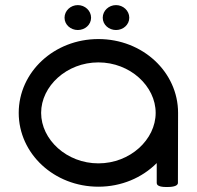

<svg xmlns="http://www.w3.org/2000/svg" viewBox="-20 -740 780 761"><path d="M685.8 -292.6C685.8 -454.3 545.6 -585.2 370 -585.2C194.4 -585.2 54.2 -454.3 54.2 -292.6C54.2 -130.9 194.4 0 370 0C461.3 0 543.2 -35.5 601.2 -93.6L601.2 -14.5C601.2 -0.2 625.6 1.3 641.4 1.3C658.4 1.3 685.2 -0.6 685.2 -15.2ZM370 -492.7C495.8 -492.7 597 -398.4 597 -292.6C597 -186.8 495.8 -92.5 370 -92.5C244.2 -92.5 143 -186.8 143 -292.6C143 -398.4 244.2 -492.7 370 -492.7ZM341 -669.8C341 -697.7 316.8 -719.8 288.4 -719.8C260.1 -719.8 235.8 -697.7 235.8 -669.8C235.8 -641.7 260.3 -621 288.4 -621C316.6 -621 341 -641.7 341 -669.8ZM492.4 -669.8C492.4 -697.7 468.1 -719.8 439.8 -719.8C411.4 -719.8 387.2 -697.7 387.2 -669.8C387.2 -641.7 411.6 -621 439.8 -621C467.9 -621 492.4 -641.7 492.4 -669.8Z"/></svg>

Font: Hi.
Style: Bold
Weight: 400
Designer: Mew Too, Robert Jablonski
Foundry: Cannot Into Space Fonts
Version: Version 1.996